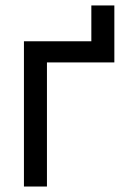

<svg xmlns="http://www.w3.org/2000/svg" viewBox="-20 -681 474 701"><path d="M397.5 -453.1H313.5V-661.1H397.5ZM395.5 -453.1H151.4V0H67.4V-530.3H395.5Z"/></svg>

Font: WEMIX Pretendard Variable
Style: Regular
Weight: 400
Designer: Base glyphs from Inter by Rasmus Andersson; Hangeul glyphs from Noto Sans CJK(Source Han Sans) by Jang Soo-young and Kan
Foundry: Kil Hyung-jin
Version: Version 1.000;Glyphs 3.2 (3208)